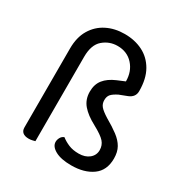

<svg xmlns="http://www.w3.org/2000/svg" viewBox="-160 -796 898 938"><g transform="rotate(30 288.5 -326.5)"><path d="M160 -285H80V-475Q80 -538 106 -581.5Q132 -625 176.5 -647.5Q221 -670 277 -670Q334 -670 379 -647.5Q424 -625 450.5 -579Q477 -533 477 -463Q477 -429 442 -415L398 -398Q372 -385 361.5 -373Q351 -361 351 -340Q351 -320 363 -305.5Q375 -291 407 -271Q449 -247 477.5 -225.5Q506 -204 520.5 -178.5Q535 -153 535 -116Q535 -49 489 -16Q443 17 370 17Q312 17 279.5 -1Q247 -19 247 -45Q247 -57 253.5 -69Q260 -81 273 -86Q292 -71 316 -61Q340 -51 373 -51Q409 -51 431.5 -69.5Q454 -88 454 -117Q454 -144 437 -163.5Q420 -183 370 -210Q321 -236 295 -266.5Q269 -297 269 -341Q269 -382 290.5 -409Q312 -436 354 -454L397 -472Q397 -528 363.5 -565Q330 -602 276 -602Q230 -602 195 -572Q160 -542 160 -474ZM80 -372H160V2Q156 3 146 5.5Q136 8 125 8Q103 8 91.5 -1.5Q80 -11 80 -29Z"/></g></svg>

Font: Baloo Tamma 2
Style: Regular
Weight: 400
Designer: Divya Kowshik, Shuchita Grover and Ek Type
Foundry: Ek Type
Version: Version 1.700